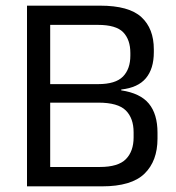

<svg xmlns="http://www.w3.org/2000/svg" viewBox="-20 -659 621 679"><path d="M132 0V-68.5H333Q398 -68.5 425.2 -96.2Q452.5 -124 452.5 -173V-191Q452.5 -241 424.8 -268.5Q397 -296 328 -296H132.5V-361.5H327Q388.5 -361.5 414.8 -388.2Q441 -415 441 -462.5V-471.5Q441 -518.5 415.8 -544.8Q390.5 -571 326.5 -571H130.5V-639H334Q436 -639 480 -598.5Q524 -558 524 -484.5V-474.5Q524 -416 496 -382.5Q468 -349 409 -342.5L408.5 -339.5Q476 -329.5 506.5 -292.5Q537 -255.5 537 -189.5V-169Q537 -89.5 491 -44.8Q445 0 341 0ZM75.5 0V-639H157.5V0Z"/></svg>

Font: Anek Gujarati
Style: Regular
Weight: 400
Designer: Mrunmayee Ghaisas (Gujarati), Yesha Goshar (Latin)
Foundry: Ek Type
Version: Version 1.003